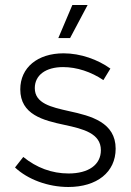

<svg xmlns="http://www.w3.org/2000/svg" viewBox="-20 -740 523 767"><path d="M260 -588 330 -720H269L213 -588ZM253 7C367 7 442 -52 442 -146C442 -251 344 -277 256 -296C184 -312 119 -327 119 -388C119 -440 163 -472 232 -472C287 -472 344 -453 393 -420L421 -466C371 -502 302 -527 234 -527C130 -527 61 -470 61 -383C61 -282 153 -259 238 -241C313 -225 383 -207 383 -140C383 -82 334 -47 254 -47C187 -47 126 -70 73 -113L40 -71C91 -23 172 7 253 7Z"/></svg>

Font: Fixel Text Light
Style: Regular
Weight: 300
Width: 4
Designer: AlfaBravo + MacPaw
Foundry: Kyrylo Tkachov, Marchela Mozhyna, Serhii Makarenko, Maria Weinstein, Zakhar Kryvoshyya
Version: Version 1.211